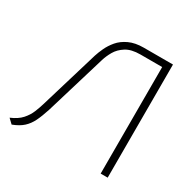

<svg xmlns="http://www.w3.org/2000/svg" viewBox="-122 -613 724 735"><g transform="rotate(30 240.0 -246.0)"><path d="M311 -500Q273 -500 246.5 -487.5Q220 -475 204 -456Q188 -437 178.5 -416.5Q169 -396 164 -380L86 -120Q81 -103 72.5 -82Q64 -61 47.5 -42.5Q31 -24 0 -11L20 8Q49 -3 66 -18.5Q83 -34 94 -56.5Q105 -79 116 -113L196 -379Q202 -399 214 -420Q226 -441 249.5 -456Q273 -471 313 -471H409V0H440V-500Z"/></g></svg>

Font: Advent Pro ExtraLight
Style: Regular
Weight: 250
Version: Version 3.000